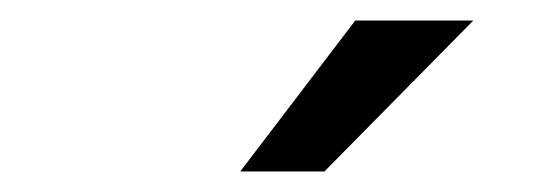

<svg xmlns="http://www.w3.org/2000/svg" viewBox="-20 -756 540 187"><path d="M296 -589H214L326 -736H441Z"/></svg>

Font: Creato Display Medium
Style: Italic
Weight: 500
Italic angle: -10°
Version: Version 1.000